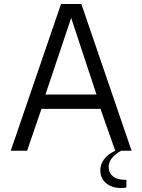

<svg xmlns="http://www.w3.org/2000/svg" viewBox="-20 -756 714 963"><path d="M34 0 286 -736H388L640 0H558L484 -210H188L116 0ZM208 -282H464L337 -666ZM588 187Q555 187 531 175Q507 163 495 143Q483 123 483 98Q483 69 501.5 43.5Q520 18 558 0H588Q557 17 541 37.5Q525 58 525 81Q525 111 546.5 128.5Q568 146 608 146H614V184Q609 186 602.5 186.5Q596 187 588 187Z"/></svg>

Font: Exo Thin
Style: Regular
Weight: 400
Version: Version 2.000